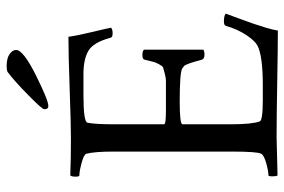

<svg xmlns="http://www.w3.org/2000/svg" viewBox="-164 -718 885 598"><g transform="rotate(-90 279.0 -418.5)"><path d="M148.4 -640.6Q192.4 -640.6 300.8 -644.5Q409.2 -648.4 463.9 -648.4Q467.8 -620.1 479 -573.7Q490.2 -527.3 492.2 -515.6Q487.3 -510.7 474.6 -510.7Q461.9 -510.7 460.9 -517.6Q446.3 -571.3 419.9 -586.4Q393.6 -601.6 347.7 -601.6H282.2Q198.2 -601.6 196.3 -588.9Q191.4 -565.4 191.4 -506.8V-350.6Q191.4 -344.7 233.4 -344.7H285.2Q312.5 -344.7 324.7 -344.7Q336.9 -344.7 350.6 -348.6Q364.3 -352.5 368.2 -353.5Q372.1 -354.5 378.4 -366.2Q384.8 -377.9 385.7 -383.3Q386.7 -388.7 392.6 -411.1Q393.6 -418 407.2 -418Q418.9 -418 423.8 -413.1V-228.5Q419.9 -224.6 408.2 -224.6Q395.5 -224.6 392.6 -232.4Q385.7 -258.8 380.9 -272Q376 -285.2 373.5 -287.6Q371.1 -290 365.2 -293.9Q352.5 -301.8 261.7 -301.8Q191.4 -301.8 191.4 -293V-141.6Q191.4 -78.1 200.2 -52.7Q203.1 -43 266.6 -43H313.5Q404.3 -43 436.5 -59.6Q451.2 -67.4 469.2 -94.2Q487.3 -121.1 498 -158.2Q500 -164.1 511.7 -164.1Q530.3 -164.1 536.1 -158.2Q531.2 -145.5 521 -117.7Q510.7 -89.8 504.9 -72.8Q499 -55.7 492.2 -33.2Q485.4 -10.7 483.4 3.9Q433.6 3.9 326.2 2Q218.8 0 150.4 0L32.2 2.9Q29.3 0 29.3 -12.7Q29.3 -25.4 32.2 -25.4Q44.9 -25.4 69.8 -32.2Q94.7 -39.1 99.6 -47.9Q106.4 -59.6 106.4 -139.6V-508.8Q106.4 -566.4 99.6 -592.8Q96.7 -600.6 70.8 -607.4Q44.9 -614.3 32.2 -614.3Q28.3 -614.3 28.3 -626Q28.3 -638.7 32.2 -642.6Q83 -640.6 148.4 -640.6ZM238.3 -723.6Q238.3 -730.5 283.2 -774.4Q328.1 -818.4 354.5 -837.9Q360.4 -840.8 372.1 -840.8Q397.5 -840.8 410.2 -831.5Q422.9 -822.3 422.9 -811.5Q422.9 -789.1 344.7 -750Q266.6 -710.9 248 -710.9Q238.3 -710.9 238.3 -723.6Z"/></g></svg>

Font: Crimson Text
Style: Roman
Weight: 400
Version: Version 0.13